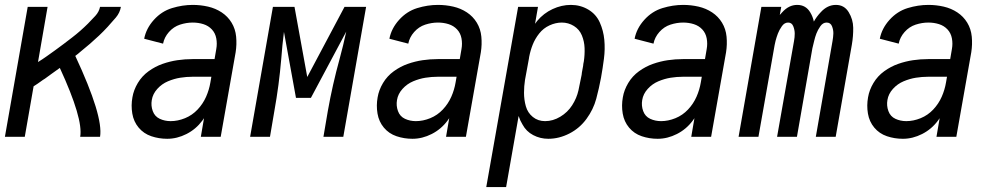

<svg xmlns="http://www.w3.org/2000/svg" viewBox="-24 -558 4044 783"><path d="M-4 0 89 -530H170L131 -305Q149 -316 166.5 -328.5Q184 -341 201.5 -353.5Q219 -366 236 -379Q253 -392 270 -405Q287 -418 303.5 -432.5Q320 -447 335 -462Q350 -477 365 -493.5Q380 -510 384 -530H469Q465 -506 448.5 -486.5Q432 -467 415 -448.5Q398 -430 380 -413Q362 -396 343 -379.5Q324 -363 304 -347Q294 -338 283 -330Q398 -84 384 0H303Q316 -73 220 -281Q202 -268 185 -256Q172 -246 159 -237L151 -232L144 -227Q129 -216 113 -206L77 0Z M658 8Q624 8 593 -2.5Q562 -13 541.5 -37.5Q521 -62 515.5 -95Q510 -128 516 -161Q521 -191 538 -219.5Q555 -248 582 -267.5Q609 -287 639 -297.5Q669 -308 699.5 -312.5Q730 -317 761 -317H851L858 -358Q862 -380 858 -401.5Q854 -423 840 -438Q826 -453 805.5 -459.5Q785 -466 762 -466Q736 -466 710 -457.5Q684 -449 665 -427.5Q646 -406 641 -380L564 -400Q572 -442 603.5 -477Q635 -512 677.5 -525Q720 -538 762 -538Q794 -538 824.5 -531Q855 -524 880 -507.5Q905 -491 920.5 -465.5Q936 -440 939 -408.5Q942 -377 937 -345L876 0H795L808 -76Q805 -71 801 -66Q775 -31 736.5 -11.5Q698 8 658 8ZM672 -64Q701 -64 730.5 -76Q760 -88 782 -111.5Q804 -135 816.5 -163.5Q829 -192 834 -222L838 -245H761Q736 -245 711 -241Q686 -237 661 -226.5Q636 -216 617.5 -195.5Q599 -175 595 -150Q591 -127 599 -105Q607 -83 627.5 -73.5Q648 -64 672 -64Z M996 0 1089 -530H1116H1177L1229 -244L1381 -530H1442H1469L1376 0H1295L1313 -106Q1332 -213 1361 -318Q1376 -373 1388 -429L1244 -159H1183L1134 -428Q1127 -373 1123 -318Q1114 -211 1095 -106L1077 0Z M1658 8Q1624 8 1593 -2.5Q1562 -13 1541.5 -37.5Q1521 -62 1515.5 -95Q1510 -128 1516 -161Q1521 -191 1538 -219.5Q1555 -248 1582 -267.5Q1609 -287 1639 -297.5Q1669 -308 1699.5 -312.5Q1730 -317 1761 -317H1851L1858 -358Q1862 -380 1858 -401.5Q1854 -423 1840 -438Q1826 -453 1805.5 -459.5Q1785 -466 1762 -466Q1736 -466 1710 -457.5Q1684 -449 1665 -427.5Q1646 -406 1641 -380L1564 -400Q1572 -442 1603.5 -477Q1635 -512 1677.5 -525Q1720 -538 1762 -538Q1794 -538 1824.5 -531Q1855 -524 1880 -507.5Q1905 -491 1920.5 -465.5Q1936 -440 1939 -408.5Q1942 -377 1937 -345L1876 0H1795L1808 -76Q1805 -71 1801 -66Q1775 -31 1736.5 -11.5Q1698 8 1658 8ZM1672 -64Q1701 -64 1730.5 -76Q1760 -88 1782 -111.5Q1804 -135 1816.5 -163.5Q1829 -192 1834 -222L1838 -245H1761Q1736 -245 1711 -241Q1686 -237 1661 -226.5Q1636 -216 1617.5 -195.5Q1599 -175 1595 -150Q1591 -127 1599 -105Q1607 -83 1627.5 -73.5Q1648 -64 1672 -64Z M1959 205 2089 -530H2170L2158 -461Q2162 -467 2167 -473Q2193 -504 2229.5 -521Q2266 -538 2304 -538Q2343 -538 2375 -519Q2407 -500 2422 -466.5Q2437 -433 2440.5 -395.5Q2444 -358 2439 -319Q2434 -280 2427 -241Q2419 -198 2407.5 -155Q2396 -112 2368 -73.5Q2340 -35 2298 -13.5Q2256 8 2212 8Q2179 8 2150.5 -7Q2122 -22 2107 -50Q2097 -66 2091 -85L2040 205ZM2199 -64Q2231 -64 2261 -82Q2291 -100 2309.5 -129Q2328 -158 2335 -189.5Q2342 -221 2348 -253L2349 -262L2354 -289L2355 -298L2357 -308Q2361 -335 2360 -362Q2359 -389 2349 -413.5Q2339 -438 2316.5 -452Q2294 -466 2267 -466Q2242 -466 2217 -454.5Q2192 -443 2175 -421.5Q2158 -400 2148.5 -376Q2139 -352 2134 -326L2133 -319L2117 -232Q2113 -206 2113 -180Q2113 -151 2120.5 -124.5Q2128 -98 2149 -81Q2170 -64 2199 -64Z M2658 8Q2624 8 2593 -2.5Q2562 -13 2541.5 -37.5Q2521 -62 2515.5 -95Q2510 -128 2516 -161Q2521 -191 2538 -219.5Q2555 -248 2582 -267.5Q2609 -287 2639 -297.5Q2669 -308 2699.5 -312.5Q2730 -317 2761 -317H2851L2858 -358Q2862 -380 2858 -401.5Q2854 -423 2840 -438Q2826 -453 2805.5 -459.5Q2785 -466 2762 -466Q2736 -466 2710 -457.5Q2684 -449 2665 -427.5Q2646 -406 2641 -380L2564 -400Q2572 -442 2603.5 -477Q2635 -512 2677.5 -525Q2720 -538 2762 -538Q2794 -538 2824.5 -531Q2855 -524 2880 -507.5Q2905 -491 2920.5 -465.5Q2936 -440 2939 -408.5Q2942 -377 2937 -345L2876 0H2795L2808 -76Q2805 -71 2801 -66Q2775 -31 2736.5 -11.5Q2698 8 2658 8ZM2672 -64Q2701 -64 2730.5 -76Q2760 -88 2782 -111.5Q2804 -135 2816.5 -163.5Q2829 -192 2834 -222L2838 -245H2761Q2736 -245 2711 -241Q2686 -237 2661 -226.5Q2636 -216 2617.5 -195.5Q2599 -175 2595 -150Q2591 -127 2599 -105Q2607 -83 2627.5 -73.5Q2648 -64 2672 -64Z M2988 0 3081 -530H3162L3156 -497Q3161 -502 3166 -508Q3193 -538 3227 -538Q3262 -538 3280 -508Q3291 -490 3295 -470Q3306 -490 3323 -508Q3350 -538 3385 -538Q3419 -538 3437 -508.5Q3455 -479 3455.5 -445Q3456 -411 3450 -376L3384 0H3303L3371 -390Q3374 -406 3374.5 -421Q3375 -436 3369 -451Q3363 -466 3347 -466Q3332 -466 3321.5 -451Q3311 -436 3305.5 -421.5Q3300 -407 3296.5 -392Q3293 -377 3289 -361L3226 0H3145L3214 -390Q3217 -406 3217 -421Q3217 -436 3211 -451Q3205 -466 3190 -466Q3175 -466 3164.5 -451Q3154 -436 3148.5 -421.5Q3143 -407 3139 -392Q3137 -383 3135 -374L3069 0Z M3658 8Q3624 8 3593 -2.5Q3562 -13 3541.5 -37.5Q3521 -62 3515.5 -95Q3510 -128 3516 -161Q3521 -191 3538 -219.5Q3555 -248 3582 -267.5Q3609 -287 3639 -297.5Q3669 -308 3699.5 -312.5Q3730 -317 3761 -317H3851L3858 -358Q3862 -380 3858 -401.5Q3854 -423 3840 -438Q3826 -453 3805.5 -459.5Q3785 -466 3762 -466Q3736 -466 3710 -457.5Q3684 -449 3665 -427.5Q3646 -406 3641 -380L3564 -400Q3572 -442 3603.5 -477Q3635 -512 3677.5 -525Q3720 -538 3762 -538Q3794 -538 3824.5 -531Q3855 -524 3880 -507.5Q3905 -491 3920.5 -465.5Q3936 -440 3939 -408.5Q3942 -377 3937 -345L3876 0H3795L3808 -76Q3805 -71 3801 -66Q3775 -31 3736.5 -11.5Q3698 8 3658 8ZM3672 -64Q3701 -64 3730.5 -76Q3760 -88 3782 -111.5Q3804 -135 3816.5 -163.5Q3829 -192 3834 -222L3838 -245H3761Q3736 -245 3711 -241Q3686 -237 3661 -226.5Q3636 -216 3617.5 -195.5Q3599 -175 3595 -150Q3591 -127 3599 -105Q3607 -83 3627.5 -73.5Q3648 -64 3672 -64Z"/></svg>

Font: Iosevka SS08
Style: Italic
Weight: 400
Italic angle: -10°
Monospace: yes
Designer: Belleve Invis
Foundry: Belleve Invis
Version: 2.1.0; ttfautohint (v1.8.2)